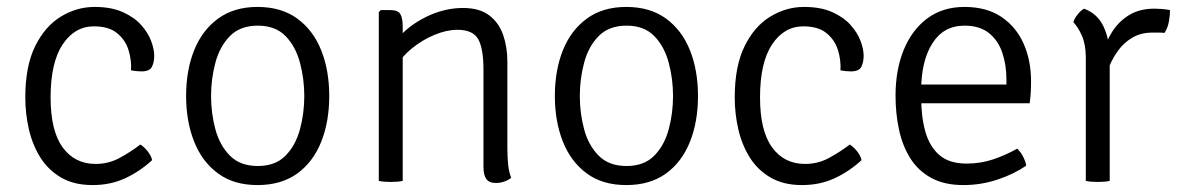

<svg xmlns="http://www.w3.org/2000/svg" viewBox="-20 -522 3404 554"><path d="M358 -319Q360 -347.5 351 -377Q342 -406.5 318 -426.2Q294 -446 251 -446Q195.5 -446 160.8 -393.8Q126 -341.5 126 -241Q126 -144.5 160.8 -96.8Q195.5 -49 256 -49Q293.5 -49 325.5 -66.5Q357.5 -84 385 -105Q395.5 -98.5 405.8 -85.8Q416 -73 419 -60Q384.5 -28 342 -8Q299.5 12 247 12Q193.5 12 156.2 -9.8Q119 -31.5 96.2 -68Q73.5 -104.5 63.2 -149.5Q53 -194.5 53 -241Q53 -331 81.5 -388.8Q110 -446.5 155.8 -474.2Q201.5 -502 253 -502Q301 -502 334 -487.2Q367 -472.5 387 -450.2Q407 -428 416 -404Q425 -380 425 -361Q425 -343 418.5 -329.5Q412 -316 388 -316Q380.5 -316 373.5 -316.8Q366.5 -317.5 358 -319Z M930 -245Q930 -171 906.8 -112.8Q883.5 -54.5 837.5 -21.2Q791.5 12 723 12Q654.5 12 608.8 -21.8Q563 -55.5 540 -113.8Q517 -172 517 -245Q517 -319 540.2 -377Q563.5 -435 609.5 -468.5Q655.5 -502 723 -502Q792 -502 838 -468.2Q884 -434.5 907 -376.5Q930 -318.5 930 -245ZM589 -245Q589 -195 601.5 -148.8Q614 -102.5 643.5 -72.8Q673 -43 724 -43Q774.5 -43 803.8 -72.8Q833 -102.5 845.5 -148.8Q858 -195 858 -245Q858 -294.5 845.5 -341.2Q833 -388 803.8 -418Q774.5 -448 724 -448Q673 -448 643.5 -418Q614 -388 601.5 -341.2Q589 -294.5 589 -245Z M1105 -493Q1129 -493 1135.5 -480.8Q1142 -468.5 1142 -445V0Q1128.5 3 1108 3Q1086.5 3 1073 0V-487L1079 -493ZM1444 -93Q1444 -69 1446.2 -47.2Q1448.5 -25.5 1455 -9Q1447.5 -2.5 1435.2 1.8Q1423 6 1411 6Q1391.5 6 1383.2 -5.5Q1375 -17 1375 -40V-321Q1375 -382 1359.8 -409Q1344.5 -436 1300 -436Q1268.5 -436 1233.8 -421.5Q1199 -407 1169.2 -383Q1139.5 -359 1123 -330V-405Q1155.5 -446.5 1208.5 -472.8Q1261.5 -499 1316 -499Q1363.5 -499 1391.5 -477.8Q1419.5 -456.5 1431.8 -421.2Q1444 -386 1444 -344Z M1994 -245Q1994 -171 1970.8 -112.8Q1947.5 -54.5 1901.5 -21.2Q1855.5 12 1787 12Q1718.5 12 1672.8 -21.8Q1627 -55.5 1604 -113.8Q1581 -172 1581 -245Q1581 -319 1604.2 -377Q1627.5 -435 1673.5 -468.5Q1719.5 -502 1787 -502Q1856 -502 1902 -468.2Q1948 -434.5 1971 -376.5Q1994 -318.5 1994 -245ZM1653 -245Q1653 -195 1665.5 -148.8Q1678 -102.5 1707.5 -72.8Q1737 -43 1788 -43Q1838.5 -43 1867.8 -72.8Q1897 -102.5 1909.5 -148.8Q1922 -195 1922 -245Q1922 -294.5 1909.5 -341.2Q1897 -388 1867.8 -418Q1838.5 -448 1788 -448Q1737 -448 1707.5 -418Q1678 -388 1665.5 -341.2Q1653 -294.5 1653 -245Z M2405 -319Q2407 -347.5 2398 -377Q2389 -406.5 2365 -426.2Q2341 -446 2298 -446Q2242.5 -446 2207.8 -393.8Q2173 -341.5 2173 -241Q2173 -144.5 2207.8 -96.8Q2242.5 -49 2303 -49Q2340.5 -49 2372.5 -66.5Q2404.5 -84 2432 -105Q2442.5 -98.5 2452.8 -85.8Q2463 -73 2466 -60Q2431.5 -28 2389 -8Q2346.5 12 2294 12Q2240.5 12 2203.2 -9.8Q2166 -31.5 2143.2 -68Q2120.5 -104.5 2110.2 -149.5Q2100 -194.5 2100 -241Q2100 -331 2128.5 -388.8Q2157 -446.5 2202.8 -474.2Q2248.5 -502 2300 -502Q2348 -502 2381 -487.2Q2414 -472.5 2434 -450.2Q2454 -428 2463 -404Q2472 -380 2472 -361Q2472 -343 2465.5 -329.5Q2459 -316 2435 -316Q2427.5 -316 2420.5 -316.8Q2413.5 -317.5 2405 -319Z M2606 -224V-278H2884V-292Q2884 -334.5 2872 -370Q2860 -405.5 2833.2 -426.8Q2806.5 -448 2763 -448Q2702.5 -448 2670.2 -396.8Q2638 -345.5 2638 -262V-240Q2638 -184.5 2650.2 -141.5Q2662.5 -98.5 2691 -74.2Q2719.5 -50 2769 -50Q2809.5 -50 2845.8 -62.2Q2882 -74.5 2915 -93Q2925 -84 2932.2 -69.8Q2939.5 -55.5 2941 -44Q2906.5 -20 2858.8 -4Q2811 12 2760 12Q2704.5 12 2666.8 -8.8Q2629 -29.5 2606.5 -65.5Q2584 -101.5 2574 -148Q2564 -194.5 2564 -246Q2564 -320 2587.5 -377.8Q2611 -435.5 2655.5 -468.8Q2700 -502 2763 -502Q2827 -502 2869.8 -473Q2912.5 -444 2933.8 -395.5Q2955 -347 2955 -288Q2955 -270 2954.2 -256Q2953.5 -242 2951 -224Z M3356 -493Q3356 -476.5 3352.5 -458.5Q3349 -440.5 3340 -427Q3332 -428 3323.2 -428Q3314.5 -428 3306 -428Q3272 -428 3247.5 -413.5Q3223 -399 3206.8 -376.8Q3190.5 -354.5 3181 -331Q3171.5 -307.5 3167 -289L3154 -305Q3154 -336.5 3162.8 -370Q3171.5 -403.5 3190.5 -432.5Q3209.5 -461.5 3239.2 -479.2Q3269 -497 3311 -497Q3318.5 -497 3330.2 -496.2Q3342 -495.5 3356 -493ZM3077 -458Q3080 -468 3088.8 -479.5Q3097.5 -491 3108 -497Q3145.5 -483 3163 -447.8Q3180.5 -412.5 3182 -363V0Q3168.5 3 3148 3Q3126.5 3 3113 0V-356Q3113 -393 3101.8 -418.8Q3090.5 -444.5 3077 -458Z"/></svg>

Font: Signika Negative Light Light
Style: Regular
Weight: 300
Version: Version 2.001